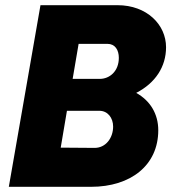

<svg xmlns="http://www.w3.org/2000/svg" viewBox="-20 -720 667 740"><path d="M14 0H331C484 0 590 -83 590 -218C590 -281 559 -332 505 -362C579 -400 620 -463 620 -538C620 -625 546 -700 433 -700H136ZM343 -150 214 -151 238 -293H363C395 -293 416 -266 416 -232C416 -189 388 -149 343 -150ZM260 -416 283 -551H394C424 -551 438 -527 438 -497C438 -445 402 -416 365 -416Z"/></svg>

Font: Fixel Text 20240404 ExtraBold
Style: Italic
Weight: 800
Width: 4
Italic angle: -10°
Designer: AlfaBravo + MacPaw
Foundry: Kyrylo Tkachov, Marchela Mozhyna, Serhii Makarenko, Maria Weinstein, Zakhar Kryvoshyya
Version: Version 1.211;Glyphs 3.2 (3225)